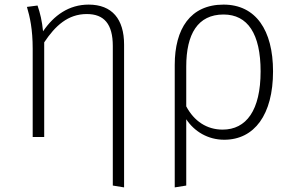

<svg xmlns="http://www.w3.org/2000/svg" viewBox="-20 -595 1282 834"><path d="M365 -575C279 -575 214 -528 167 -459C163 -502 154 -540 143 -571L97 -565C110 -521 122 -468 122 -383V0H172V-411C220 -483 275 -534 357 -534C432 -534 470 -491 470 -395V211L519 219V-401C519 -512 467 -575 365 -575Z M951 -575C807 -575 739 -470 739 -313V219L789 211V-77C824 -24 883 12 954 12C1085 12 1166 -97 1166 -285C1166 -464 1091 -575 951 -575ZM947 -32C878 -32 823 -69 789 -133V-306C789 -447 839 -532 951 -532C1056 -532 1112 -448 1112 -285C1112 -116 1050 -32 947 -32Z"/></svg>

Font: Glow Sans SC Normal Light
Style: Regular
Weight: 300
Designer: Ryoko NISHIZUKA (kana, bopomofo & ideographs); Paul D. Hunt (Latin, Greek & Cyrillic); Sandoll Communications, Soo-young
Version: Version 0.93